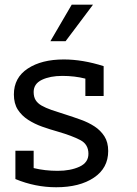

<svg xmlns="http://www.w3.org/2000/svg" viewBox="-20 -789 578 809"><path d="M38.5 -391Q38.5 -461.5 96.8 -500Q155.1 -538.5 248.7 -538.5Q328.2 -538.5 416.7 -510.3V-384.6H339.7V-457.7Q294.9 -469.2 242.3 -469.2Q191 -469.2 156.4 -452.6Q121.8 -435.9 121.8 -401.3Q121.8 -380.8 130.1 -367.3Q138.5 -353.8 155.1 -344.2Q171.8 -334.6 197.4 -325.6Q223.1 -316.7 256.4 -306.4Q288.5 -296.2 320.5 -284.6Q352.6 -273.1 378.2 -256.4Q403.8 -239.7 419.9 -214.7Q435.9 -189.7 435.9 -152.6Q435.9 -80.8 375.6 -40.4Q315.4 0 216.7 0Q128.2 0 44.9 -34.6V-153.8H121.8V-80.8Q169.2 -69.2 223.1 -69.2Q276.9 -69.2 314.7 -86.5Q352.6 -103.8 352.6 -141Q352.6 -180.8 318.6 -198.7Q284.6 -216.7 223.1 -234.6Q191 -243.6 158.3 -255.1Q125.6 -266.7 98.7 -284Q71.8 -301.3 55.1 -326.9Q38.5 -352.6 38.5 -391ZM282.1 -769.2H371.8L256.4 -615.4H192.3Z"/></svg>

Font: Slabo 13px
Style: Regular
Weight: 400
Designer: John Hudson
Foundry: Tiro Typeworks Ltd.
Version: Version 1.02 Build 005a